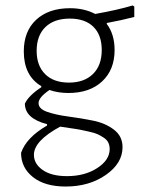

<svg xmlns="http://www.w3.org/2000/svg" viewBox="-20 -490 520 702"><path d="M236 -460Q288 -460 328 -439Q408 -453 465 -470L471 -466V-428Q425 -416 371 -406L370 -403Q399 -365 399 -307Q399 -235 353.5 -192.5Q308 -150 230 -150Q192 -150 161 -161Q121 -134 121 -113Q121 -92 152.5 -81Q184 -70 229.5 -64Q275 -58 320 -49Q365 -40 396.5 -16Q428 8 428 48Q428 107 367 149.5Q306 192 220 192Q144 192 100.5 157.5Q57 123 57 69Q76 13 152 -31V-36Q71 -57 71 -111Q84 -140 131 -171V-175Q67 -213 67 -302Q67 -376 112.5 -418Q158 -460 236 -460ZM235 -422Q178 -422 146 -391Q114 -360 114 -304Q114 -250 145 -219Q176 -188 232 -188Q288 -188 320 -219.5Q352 -251 352 -307Q352 -362 321.5 -392Q291 -422 235 -422ZM104 76Q104 109 136 131.5Q168 154 225 154Q290 154 335.5 124.5Q381 95 381 55Q381 42 376 31.5Q371 21 359.5 13.5Q348 6 337.5 1Q327 -4 306.5 -8.5Q286 -13 274 -15.5Q262 -18 236.5 -21.5Q211 -25 200 -27Q104 25 104 76Z"/></svg>

Font: Alegreya Sans Light
Style: Regular
Weight: 300
Designer: Juan Pablo del Peral
Foundry: Huerta Tipografica
Version: Version 2.007